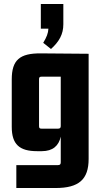

<svg xmlns="http://www.w3.org/2000/svg" viewBox="-20 -749 507 964"><path d="M185 -605H223C222 -582 214 -562 197 -534L236 -503C277 -540 298 -577 298 -627V-729H185ZM285 -116C285 -107 281 -103 271 -103H189C179 -103 176 -106 176 -116V-351C176 -361 179 -364 189 -364H285ZM271 80H62V195H259C376 195 425 152 425 49V-479L186 -481C79 -482 39 -448 39 -350V-112C39 -24 78 10 166 10H190C245 10 275 -17 285 -63V66C285 76 281 80 271 80Z"/></svg>

Font: Gemini
Style: Regular
Weight: 700
Designer: Pushpananda Ekanayake, Sol Matas, Kosala Senevirathne
Foundry: Mooniak
Version: Version 1.000;PS 1.0;hotconv 1.0.86;makeotf.lib2.5.63406